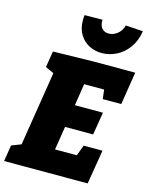

<svg xmlns="http://www.w3.org/2000/svg" viewBox="-151 -1055 896 1143"><g transform="rotate(15 297.0 -483.5)"><path d="M460 -508 453 -565H330L309 -430H482L459 -290H286L263 -145H397L422 -211H538L503 0H-12L4 -100L63 -123L136 -581L84 -605L100 -705L350 -710H606L574 -508ZM224 -931Q224 -952 226 -963L336 -964Q335 -928 351 -911Q367 -894 392 -894Q421 -894 446 -914Q471 -934 479 -967L586 -960Q577 -900 546 -857Q515 -814 471.5 -792.5Q428 -771 382 -771Q339 -771 303 -790Q267 -809 245.5 -845Q224 -881 224 -931Z"/></g></svg>

Font: Bitter Pro Black
Style: Italic
Weight: 900
Italic angle: -9°
Designer: Sol Matas, and Bitter project Authors
Foundry: Sol Matas
Version: Version 1.010